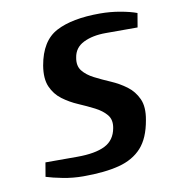

<svg xmlns="http://www.w3.org/2000/svg" viewBox="-65 -567 564 634"><g transform="rotate(-10 217.0 -250.0)"><path d="M165 10Q130 10 96.5 3.5Q63 -3 41 -10L49 -57H156Q216 -57 249 -73.5Q282 -90 289 -130Q294 -157 280 -174Q266 -191 241.5 -203.5Q217 -216 189 -228Q161 -240 137.5 -257.5Q114 -275 102 -302.5Q90 -330 97 -373Q111 -454 164.5 -482Q218 -510 311 -510Q346 -510 379.5 -504Q413 -498 434 -490L426 -443H319Q275 -443 244.5 -428Q214 -413 209 -380Q204 -353 217.5 -336Q231 -319 255.5 -306.5Q280 -294 308 -282Q336 -270 359.5 -252.5Q383 -235 395.5 -207.5Q408 -180 400 -137Q390 -78 361.5 -46.5Q333 -15 285 -2.5Q237 10 165 10Z"/></g></svg>

Font: Cuprum SemiBold
Style: Italic
Weight: 600
Italic angle: -10°
Version: Version 3.000